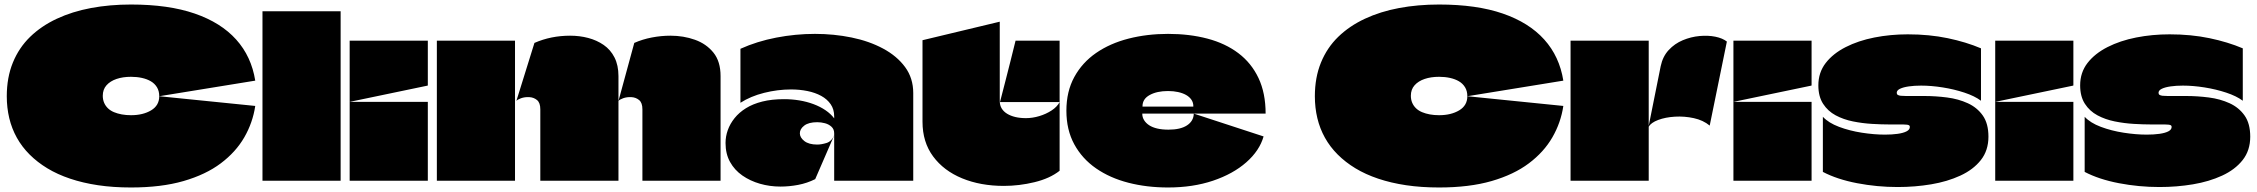

<svg xmlns="http://www.w3.org/2000/svg" viewBox="-20 -800 9992 850"><path d="M560 30Q481 30 414 20Q347 10 290.5 -9Q234 -28 189.5 -55Q145 -82 111 -116Q77 -150 54.5 -190.5Q32 -231 21 -277Q10 -323 10 -374Q10 -457 37 -523Q64 -589 113.5 -637Q163 -685 231.5 -717Q300 -749 383 -764.5Q466 -780 560 -780Q726 -780 842 -740Q958 -700 1025.5 -625Q1093 -550 1110 -443L685 -374Q685 -397 675 -413.5Q665 -430 648 -440Q631 -450 608.5 -455Q586 -460 560 -460Q524 -460 496 -450.5Q468 -441 451.5 -422.5Q435 -404 435 -376Q435 -359 441 -345Q447 -331 458 -320.5Q469 -310 484.5 -303.5Q500 -297 519 -293.5Q538 -290 560 -290Q613 -290 649 -311.5Q685 -333 685 -374L1110 -331Q1099 -257 1061.5 -192Q1024 -127 957.5 -77Q891 -27 792.5 1.5Q694 30 560 30Z M1142 0Q1142 -80 1142 -159.5Q1142 -239 1142 -318.5Q1142 -398 1142 -477Q1142 -545 1142 -613.5Q1142 -682 1142 -750H1488Q1488 -708 1488 -666.5Q1488 -625 1488 -583Q1488 -438 1488 -292Q1488 -146 1488 0Z M1528 0Q1528 -46 1528 -91.5Q1528 -137 1528 -182.5Q1528 -228 1528 -273Q1528 -292 1528 -311Q1528 -330 1528 -349Q1586 -349 1643.5 -349Q1701 -349 1759 -349Q1817 -349 1874 -349Q1874 -291 1874 -233Q1874 -175 1874 -116.5Q1874 -58 1874 0ZM1528 -349Q1528 -417 1528 -485Q1528 -553 1528 -620H1874Q1874 -587 1874 -554Q1874 -521 1874 -488Q1874 -455 1874 -422Q1874 -422 1873.5 -421.5Q1873 -421 1873 -421Q1787 -403 1700.5 -385Q1614 -367 1528 -349Z M1914 0Q1914 -71 1914 -142Q1914 -213 1914 -284.5Q1914 -356 1914 -427Q1914 -476 1914 -524Q1914 -572 1914 -620H2260Q2260 -554 2260 -488.5Q2260 -423 2260 -357Q2260 -268 2260 -178.5Q2260 -89 2260 0ZM2372 0Q2372 -78 2372 -158Q2372 -238 2372 -316Q2372 -345 2357.5 -357Q2343 -369 2323 -370Q2303 -371 2286.5 -365Q2270 -359 2266 -353L2346 -610Q2419 -642 2504 -642Q2546 -642 2584 -632Q2622 -622 2652.5 -601Q2683 -580 2700.5 -545.5Q2718 -511 2718 -463Q2718 -434 2718 -404Q2718 -374 2718 -345Q2718 -331 2718 -316.5Q2718 -302 2718 -288Q2718 -274 2718 -259Q2718 -195 2718 -130Q2718 -65 2718 0ZM2824 0Q2824 -78 2824 -158Q2824 -238 2824 -316Q2824 -345 2809.5 -357Q2795 -369 2775 -370Q2755 -371 2738.5 -365Q2722 -359 2718 -353L2788 -610Q2824 -626 2865.5 -634Q2907 -642 2948 -642Q3006 -642 3056.5 -624Q3107 -606 3138.5 -567Q3170 -528 3170 -463V0Z M3258 -584V-345Q3303 -374 3363 -389Q3423 -404 3482 -404Q3520 -404 3554.5 -397Q3589 -390 3615.5 -375.5Q3642 -361 3657.5 -338.5Q3673 -316 3673 -285Q3673 -284 3673 -282.5Q3673 -281 3673 -279.5Q3673 -278 3673 -276Q3658 -296 3634.5 -312Q3611 -328 3581.5 -339Q3552 -350 3519 -355.5Q3486 -361 3451 -361Q3397 -361 3355 -350.5Q3313 -340 3282.5 -321Q3252 -302 3232 -277Q3212 -252 3202 -224Q3192 -196 3192 -167Q3192 -119 3212 -83Q3232 -47 3266.5 -23Q3301 1 3344.5 13.5Q3388 26 3435 26Q3474 26 3513.5 18.5Q3553 11 3589 -7Q3610 -56 3631.5 -105Q3653 -154 3674 -203Q3662 -174 3639 -167Q3616 -160 3598 -160Q3561 -160 3541 -175.5Q3521 -191 3521 -210Q3521 -229 3540.5 -244Q3560 -259 3598 -259Q3615 -259 3632 -254.5Q3649 -250 3661 -239Q3673 -228 3673 -210Q3673 -158 3673 -105.5Q3673 -53 3673 0Q3708 0 3743 0Q3778 0 3813 0Q3848 0 3883 0Q3918 0 3953 0Q3988 0 4023 0Q4023 -97 4023 -194Q4023 -291 4023 -388Q4023 -454 3987 -503Q3951 -552 3889.5 -585Q3828 -618 3750 -634Q3672 -650 3588 -650Q3502 -650 3416.5 -633.5Q3331 -617 3258 -584Z M4407 -348Q4419 -394 4430.5 -439Q4442 -484 4453.5 -529.5Q4465 -575 4476 -620H4671V-348ZM4064 -261Q4064 -347 4064 -442Q4064 -537 4064 -622L4406 -704Q4406 -655 4406 -604Q4406 -553 4406 -502Q4406 -465 4406 -428Q4406 -391 4406 -355Q4406 -354 4406 -354Q4406 -354 4406 -353Q4406 -334 4414.5 -320Q4423 -306 4438.5 -296.5Q4454 -287 4475 -282Q4496 -277 4522 -277Q4551 -277 4581 -286Q4611 -295 4635.5 -311Q4660 -327 4671 -348V-44Q4628 -10 4560 6.5Q4492 23 4424 23Q4321 23 4239.5 -10.5Q4158 -44 4111 -107.5Q4064 -171 4064 -261Z M5153 -226Q5206 -226 5235 -245Q5264 -264 5265 -297L5574 -196Q5556 -133 5497.5 -81.5Q5439 -30 5350 0Q5261 30 5151 30Q5057 30 4975.5 9Q4894 -12 4832.5 -54.5Q4771 -97 4736 -161Q4701 -225 4701 -310Q4701 -395 4736 -459Q4771 -523 4832.5 -565.5Q4894 -608 4976 -629Q5058 -650 5151 -650Q5246 -650 5325.5 -629Q5405 -608 5462.5 -564.5Q5520 -521 5551.5 -454.5Q5583 -388 5583 -297H5038Q5038 -297 5037.5 -297Q5037 -297 5037 -297Q5037 -297 5037 -296Q5037 -281 5045 -268Q5053 -255 5067.5 -245.5Q5082 -236 5103.5 -231Q5125 -226 5153 -226ZM5151 -397Q5102 -397 5070 -379.5Q5038 -362 5038 -330Q5038 -329 5038 -328.5Q5038 -328 5038 -328Q5038 -328 5038.5 -328Q5039 -328 5039 -328H5262Q5263 -328 5263 -328.5Q5263 -329 5263 -330Q5263 -346 5254.5 -358.5Q5246 -371 5231 -379.5Q5216 -388 5195.5 -392.5Q5175 -397 5151 -397Z M6351 30Q6272 30 6205 20Q6138 10 6081.5 -9Q6025 -28 5980.5 -55Q5936 -82 5902 -116Q5868 -150 5845.5 -190.5Q5823 -231 5812 -277Q5801 -323 5801 -374Q5801 -457 5828 -523Q5855 -589 5904.5 -637Q5954 -685 6022.5 -717Q6091 -749 6174 -764.5Q6257 -780 6351 -780Q6517 -780 6633 -740Q6749 -700 6816.5 -625Q6884 -550 6901 -443L6476 -374Q6476 -397 6466 -413.5Q6456 -430 6439 -440Q6422 -450 6399.5 -455Q6377 -460 6351 -460Q6315 -460 6287 -450.5Q6259 -441 6242.5 -422.5Q6226 -404 6226 -376Q6226 -359 6232 -345Q6238 -331 6249 -320.5Q6260 -310 6275.5 -303.5Q6291 -297 6310 -293.5Q6329 -290 6351 -290Q6404 -290 6440 -311.5Q6476 -333 6476 -374L6901 -331Q6890 -257 6852.5 -192Q6815 -127 6748.5 -77Q6682 -27 6583.5 1.5Q6485 30 6351 30Z M7279 -620Q7279 -560 7279 -499.5Q7279 -439 7279 -378.5Q7279 -318 7279 -257Q7279 -193 7279 -129Q7279 -65 7279 0H6933Q6933 -99 6933 -198Q6933 -297 6933 -396Q6933 -452 6933 -508Q6933 -564 6933 -620ZM7278 -238 7332 -507Q7341 -550 7367.5 -578.5Q7394 -607 7430 -622Q7466 -637 7504 -640.5Q7542 -644 7574 -637.5Q7606 -631 7625 -616L7549 -244Q7520 -268 7478.5 -277Q7437 -286 7395 -283.5Q7353 -281 7321 -269Q7289 -257 7278 -238Z M7654 0Q7654 -46 7654 -91.5Q7654 -137 7654 -182.5Q7654 -228 7654 -273Q7654 -292 7654 -311Q7654 -330 7654 -349Q7712 -349 7769.5 -349Q7827 -349 7885 -349Q7943 -349 8000 -349Q8000 -291 8000 -233Q8000 -175 8000 -116.5Q8000 -58 8000 0ZM7654 -349Q7654 -417 7654 -485Q7654 -553 7654 -620H8000Q8000 -587 8000 -554Q8000 -521 8000 -488Q8000 -455 8000 -422Q8000 -422 7999.5 -421.5Q7999 -421 7999 -421Q7913 -403 7826.5 -385Q7740 -367 7654 -349Z M8030 -422Q8030 -479 8062.5 -521Q8095 -563 8151 -591.5Q8207 -620 8278 -634Q8349 -648 8426 -648Q8521 -648 8602.5 -631Q8684 -614 8750 -586V-354Q8722 -375 8676.5 -390Q8631 -405 8580.5 -413Q8530 -421 8485 -421Q8455 -421 8430.5 -417.5Q8406 -414 8391.5 -407Q8377 -400 8377 -389Q8377 -383 8381.5 -380Q8386 -377 8395 -376Q8404 -375 8418 -375Q8441 -375 8459 -375Q8477 -375 8499 -375Q8549 -375 8599.5 -368.5Q8650 -362 8691.5 -343Q8733 -324 8758 -288.5Q8783 -253 8783 -195Q8783 -134 8749.5 -91.5Q8716 -49 8658.5 -22.5Q8601 4 8529.5 16Q8458 28 8381 28Q8290 28 8201.5 11Q8113 -6 8050 -39V-283Q8075 -256 8121.5 -238.5Q8168 -221 8222.5 -212.5Q8277 -204 8325 -204Q8356 -204 8381 -207.5Q8406 -211 8420.5 -218.5Q8435 -226 8435 -238Q8435 -243 8432 -245Q8429 -247 8422.5 -248Q8416 -249 8405 -249Q8390 -249 8374 -249Q8358 -249 8345 -249Q8310 -249 8267.5 -251.5Q8225 -254 8183 -262.5Q8141 -271 8106.5 -289.5Q8072 -308 8051 -340.5Q8030 -373 8030 -422Z M8813 0Q8813 -46 8813 -91.5Q8813 -137 8813 -182.5Q8813 -228 8813 -273Q8813 -292 8813 -311Q8813 -330 8813 -349Q8871 -349 8928.5 -349Q8986 -349 9044 -349Q9102 -349 9159 -349Q9159 -291 9159 -233Q9159 -175 9159 -116.5Q9159 -58 9159 0ZM8813 -349Q8813 -417 8813 -485Q8813 -553 8813 -620H9159Q9159 -587 9159 -554Q9159 -521 9159 -488Q9159 -455 9159 -422Q9159 -422 9158.5 -421.5Q9158 -421 9158 -421Q9072 -403 8985.5 -385Q8899 -367 8813 -349Z M9189 -422Q9189 -479 9221.5 -521Q9254 -563 9310 -591.5Q9366 -620 9437 -634Q9508 -648 9585 -648Q9680 -648 9761.5 -631Q9843 -614 9909 -586V-354Q9881 -375 9835.5 -390Q9790 -405 9739.5 -413Q9689 -421 9644 -421Q9614 -421 9589.5 -417.5Q9565 -414 9550.5 -407Q9536 -400 9536 -389Q9536 -383 9540.5 -380Q9545 -377 9554 -376Q9563 -375 9577 -375Q9600 -375 9618 -375Q9636 -375 9658 -375Q9708 -375 9758.5 -368.5Q9809 -362 9850.5 -343Q9892 -324 9917 -288.5Q9942 -253 9942 -195Q9942 -134 9908.5 -91.5Q9875 -49 9817.5 -22.5Q9760 4 9688.5 16Q9617 28 9540 28Q9449 28 9360.5 11Q9272 -6 9209 -39V-283Q9234 -256 9280.5 -238.5Q9327 -221 9381.5 -212.5Q9436 -204 9484 -204Q9515 -204 9540 -207.5Q9565 -211 9579.5 -218.5Q9594 -226 9594 -238Q9594 -243 9591 -245Q9588 -247 9581.5 -248Q9575 -249 9564 -249Q9549 -249 9533 -249Q9517 -249 9504 -249Q9469 -249 9426.5 -251.5Q9384 -254 9342 -262.5Q9300 -271 9265.5 -289.5Q9231 -308 9210 -340.5Q9189 -373 9189 -422Z"/></svg>

Font: Climate Crisis
Style: Regular
Weight: 400
Version: Version 1.003